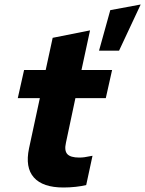

<svg xmlns="http://www.w3.org/2000/svg" viewBox="-20 -827 645 853"><path d="M420 -602 470 -782 605 -807 509 -602ZM262 6Q170 6 130.5 -38.5Q91 -83 109 -168L157 -391H59L87 -516H183L214 -659L380 -692L342 -516H478L450 -391H315L273 -193Q265 -158 279 -142.5Q293 -127 332 -127Q344 -127 355 -128.5Q366 -130 391 -135L363 -5Q344 0 316.5 3Q289 6 262 6Z"/></svg>

Font: Red Hat Text VF
Style: Italic
Weight: 400
Italic angle: -12°
Designer: Pentagram, MCKL
Foundry: Pentagram, MCKL
Version: Version 1.023